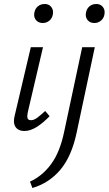

<svg xmlns="http://www.w3.org/2000/svg" viewBox="-20 -650 543 960"><path d="M102 5Q83 5 69.5 -3.5Q56 -12 51.5 -29.5Q47 -47 54 -74L134 -414H195L119 -89Q115 -71 117.5 -60Q120 -49 135 -49Q150 -49 166.5 -61.5Q183 -74 206 -95L228 -69Q194 -34 162.5 -14.5Q131 5 102 5ZM194 -535Q179 -535 168.5 -542Q158 -549 153.5 -561Q149 -573 152 -587Q155 -606 169 -618Q183 -630 203 -630Q218 -630 228 -623Q238 -616 242.5 -604Q247 -592 244 -577Q241 -559 227 -547Q213 -535 194 -535ZM301 8 391 -414H454L363 14Q338 132 282 198.5Q226 265 142 290L130 258Q192 230 236 170Q280 110 301 8ZM452 -535Q437 -535 426.5 -542Q416 -549 411.5 -561Q407 -573 410 -587Q413 -606 427 -618Q441 -630 461 -630Q476 -630 486 -623Q496 -616 500.5 -604Q505 -592 502 -577Q499 -559 485 -547Q471 -535 452 -535Z"/></svg>

Font: Ysabeau Office
Style: Italic
Weight: 400
Italic angle: -12°
Designer: Christian Thalmann (Catharsis Fonts)
Version: Version 2.001;gftools[0.9.30]; featfreeze: tnum,lnum,ss02